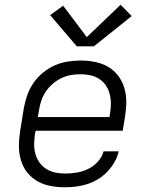

<svg xmlns="http://www.w3.org/2000/svg" viewBox="-20 -784 640 812"><path d="M255 8Q224 8 194 2.5Q164 -3 138.5 -17.5Q113 -32 95 -55Q77 -78 68.5 -106.5Q60 -135 60 -166Q60 -197 65 -228L81 -328Q86 -355 95.5 -382Q105 -409 121.5 -433Q138 -457 161.5 -476.5Q185 -496 211.5 -507.5Q238 -519 266 -523.5Q294 -528 321 -528Q321 -528 321 -528Q321 -528 321 -528Q352 -528 382 -522Q412 -516 437 -501.5Q462 -487 479.5 -464Q497 -441 505.5 -413Q514 -385 514 -354Q514 -323 509 -292L499 -231H131L128 -218Q125 -197 124.5 -175.5Q124 -154 129.5 -134Q135 -114 146.5 -97.5Q158 -81 175 -70Q192 -59 212.5 -54.5Q233 -50 255 -50Q279 -50 304 -54Q329 -58 352 -69Q375 -80 393.5 -100Q412 -120 418 -144H482Q477 -121 464.5 -99Q452 -77 434.5 -58.5Q417 -40 395 -26.5Q373 -13 349.5 -5.5Q326 2 302.5 5Q279 8 255 8ZM140 -289H443L445 -302Q449 -323 449 -344.5Q449 -366 444 -386Q439 -406 428 -422.5Q417 -439 400 -450Q383 -461 362.5 -465.5Q342 -470 320 -470Q300 -470 279.5 -466.5Q259 -463 239.5 -453.5Q220 -444 203 -429.5Q186 -415 174 -397Q162 -379 155 -359Q148 -339 145 -318ZM305 -588 192 -720 247 -760 347 -627 490 -764 537 -716 377 -588Z"/></svg>

Font: Iosevka SS04 Lt Ex Obl
Style: Regular
Weight: 300
Width: 7
Italic angle: -9°
Monospace: yes
Designer: Belleve Invis
Foundry: Belleve Invis
Version: Version 19.0.0; ttfautohint (v1.8.4)